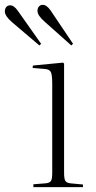

<svg xmlns="http://www.w3.org/2000/svg" viewBox="-94 -774 399 794"><path d="M44 0V-12L96 -16Q112 -18 117 -26Q122 -34 122 -60V-427Q122 -465 116 -476.5Q110 -488 89 -489L41 -493L42 -503L167 -515L171 -511V-59Q171 -35 176 -26.5Q181 -18 196 -16L249 -11V0ZM201 -586 91 -684Q61 -710 61 -729Q61 -740 67 -747Q73 -754 83 -754Q99 -754 115 -731L208 -593ZM69 -586 -44 -682Q-74 -708 -74 -727Q-74 -738 -68 -745Q-62 -752 -52 -752Q-36 -752 -20 -729L76 -593Z"/></svg>

Font: Display Extralight
Style: Regular
Weight: 200
Designer: Latin by Veronika Burian and Jose Scaglione. Greek by Irene Vlachou. Cyrillic by Vera Evstafieva.
Foundry: TypeTogether
Version: Version 3.002